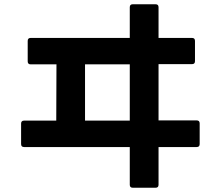

<svg xmlns="http://www.w3.org/2000/svg" viewBox="-20 -829 1040 901"><path d="M603 52Q589 52 589 38V-139H93Q79 -139 79 -153V-249Q79 -263 93 -263H244L245 -527H124Q110 -527 110 -541V-637Q110 -651 124 -651H589V-795Q589 -809 603 -809H710Q724 -809 724 -795V-651H881Q895 -651 895 -637V-542Q895 -528 881 -528H724V-264H903Q917 -264 917 -250V-153Q917 -139 903 -139H724V38Q724 52 710 52ZM589 -263V-527H379V-263Z"/></svg>

Font: LINE Seed JP_TTF Bold
Style: Regular
Weight: 700
Designer: LINE & Fontrix & Fontworks
Version: Version 1.009